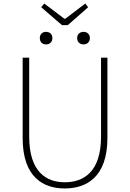

<svg xmlns="http://www.w3.org/2000/svg" viewBox="-20 -1052 734 1085"><path d="M346 13C464 13 587 -47 587 -272V-726H551V-280C551 -81 453 -22 346 -22C241 -22 145 -81 145 -280V-726H108V-272C108 -47 228 13 346 13ZM330 -910H363L478 -1011L462 -1032L349 -946H344L230 -1032L213 -1011ZM240 -801C261 -801 276 -814 276 -837C276 -859 261 -872 240 -872C220 -872 205 -859 205 -837C205 -814 220 -801 240 -801ZM452 -801C472 -801 488 -814 488 -837C488 -859 472 -872 452 -872C432 -872 416 -859 416 -837C416 -814 432 -801 452 -801Z"/></svg>

Font: Noto Sans JP Thin
Style: Regular
Weight: 100
Designer: Ryoko NISHIZUKA 西塚涼子 (kana, bopomofo & ideographs); Paul D. Hunt (Latin, Greek & Cyrillic); Sandoll Communications 산돌커뮤니
Foundry: Adobe
Version: Version 2.004;hotconv 1.0.118;makeotfexe 2.5.65603